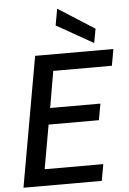

<svg xmlns="http://www.w3.org/2000/svg" viewBox="-62 -987 691 1031"><g transform="rotate(-5 284.0 -471.0)"><path d="M22 0 146 -700H568L552 -611H236L202 -414H473L457 -326H186L144 -89H460L444 0ZM468 -741 270 -853 286 -942 482 -817Z"/></g></svg>

Font: Rethink Sans Medium
Style: Italic
Weight: 500
Italic angle: -10°
Designer: The Rethink Sans project authors (Hans Thiessen). DM Sans designed by Colophon Foundry.
Foundry: Rethink Communications LLC
Version: Version 1.001